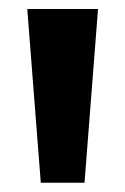

<svg xmlns="http://www.w3.org/2000/svg" viewBox="-20 -828 278 426"><path d="M70.5 -422.5 40.5 -808H197.5L167.5 -422.5Z"/></svg>

Font: Encode Sans Condensed Thin
Style: Bold
Weight: 700
Version: Version 3.002